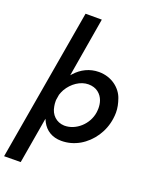

<svg xmlns="http://www.w3.org/2000/svg" viewBox="-182 -874 933 1187"><g transform="rotate(20 284.0 -280.0)"><path d="M106 219 158 -85C161 -78 164 -71 168 -64C192 -19 235 10 296 10C339 10 378 -1 415 -22C487 -64 540 -141 552 -230C554 -244 555 -257 555 -270C555 -299 549 -328 538 -359C517 -419 455 -470 371 -470C310 -470 257 -443 218 -399C215 -396 212 -393 210 -390L276 -780H169L-3 220ZM442 -230C430 -148 357 -85 284 -85C283 -85 281 -85 280 -85C229 -87 191 -123 183 -176C181 -186 180 -197 180 -208C180 -210 180 -213 180 -216L186 -253C190 -265 195 -277 201 -288C231 -340 284 -376 336 -376C362 -376 384 -369 401 -356C436 -329 444 -289 444 -258C444 -249 443 -239 442 -230Z"/></g></svg>

Font: Jost Medium
Style: Italic
Weight: 500
Italic angle: -5°
Version: Version 3.710